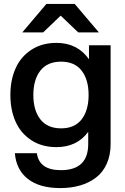

<svg xmlns="http://www.w3.org/2000/svg" viewBox="-20 -752 643 984"><path d="M289.1 211.9Q182.1 211.9 122.6 164.8Q63 117.7 56.2 33.2H168.9Q181.2 120.1 292 120.1Q432.1 120.1 432.1 -14.2V-76.2Q374.5 2 269 2Q194.8 2 140.6 -33.4Q86.4 -68.8 59.8 -128.7Q33.2 -188.5 33.2 -265.1Q33.2 -341.8 59.8 -401.6Q86.4 -461.4 140.6 -496.8Q194.8 -532.2 269 -532.2Q377.4 -532.2 436 -448.2V-520H546.9V-14.2Q546.9 43 527.1 87.2Q507.3 131.3 471.9 158.2Q436.5 185.1 390.4 198.5Q344.2 211.9 289.1 211.9ZM94.2 -585.9 217.8 -731.9H362.8L486.8 -585.9H380.9L291 -671.9L201.2 -585.9ZM293 -94.2Q362.8 -94.2 398.4 -140.4Q434.1 -186.5 434.1 -265.1Q434.1 -343.8 398.4 -389.9Q362.8 -436 293 -436Q222.7 -436 186.8 -389.9Q150.9 -343.8 150.9 -265.1Q150.9 -186.5 186.8 -140.4Q222.7 -94.2 293 -94.2Z"/></svg>

Font: Aspekta 550
Style: Regular
Weight: 550
Designer: Ivo Dolenc
Version: Version 2.000